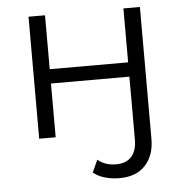

<svg xmlns="http://www.w3.org/2000/svg" viewBox="-52 -575 786 824"><g transform="rotate(-5 341.0 -163.0)"><path d="M430 198.7Q397.8 198.7 367.8 190.3Q337.8 181.8 317.5 164.5L341.7 111.4Q372.9 138.3 421.1 138.3Q463.7 138.3 486.8 113Q509.9 87.7 509.9 38.9V-231.6H172.1V0H101.1V-525.5H172.1V-293.2H509.9V-525.5H580.9V42.8Q580.9 113.4 541.8 156.1Q502.6 198.7 430 198.7Z"/></g></svg>

Font: Montserrat Alternates Thin
Style: Regular
Weight: 100
Designer: Julieta Ulanovsky
Foundry: Julieta Ulanovsky
Version: Version 9.000